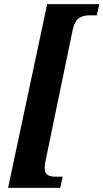

<svg xmlns="http://www.w3.org/2000/svg" viewBox="-20 -780 500 928"><path d="M208 -760H460L448 -706H412Q381 -706 360.5 -691.5Q340 -677 331 -634L199 3Q196 17 196 30Q196 56 209.5 65Q223 74 248 74H283L271 128H19Z"/></svg>

Font: Noto Serif CondExtraBold
Style: Italic
Weight: 800
Width: 3
Italic angle: -12°
Designer: Monotype Design Team
Foundry: Monotype Imaging Inc.
Version: Version 1.001